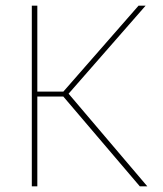

<svg xmlns="http://www.w3.org/2000/svg" viewBox="-20 -659 578 679"><path d="M474.5 0 204 -317.5H108.5V-335H204L470 -639H495L218.5 -323L218 -333L501 0ZM92.5 0V-639H112V0Z"/></svg>

Font: Anek Telugu Thin
Style: Regular
Weight: 250
Version: Version 1.003